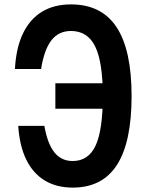

<svg xmlns="http://www.w3.org/2000/svg" viewBox="-20 -837 690 874"><path d="M232 -342V-458H459V-342ZM311 17Q237 17 183.5 -15.5Q130 -48 99.5 -110.5Q69 -173 63 -264H182Q196 -183 227.5 -143.5Q259 -104 311 -104Q383 -104 415.5 -175Q448 -246 448 -400Q448 -554 413.5 -625Q379 -696 303 -696Q247 -696 214 -653.5Q181 -611 167 -523H48Q53 -619 84.5 -684.5Q116 -750 171 -783.5Q226 -817 303 -817Q442 -817 510.5 -713.5Q579 -610 579 -400Q579 -190 512.5 -86.5Q446 17 311 17Z"/></svg>

Font: Martian Mono SemiCondensed Medium
Style: Regular
Weight: 500
Width: 4
Designer: Roman Shamin
Foundry: Evil Martians
Version: Version 1.000